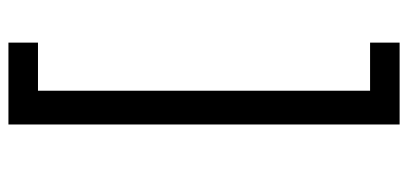

<svg xmlns="http://www.w3.org/2000/svg" viewBox="-276 -556 967 455"><g transform="rotate(-90 207.5 -328.5)"><path d="M140 -792H334V-722H220V65H334V135H140Z"/></g></svg>

Font: utelugu15
Style: Book
Weight: 400
Designer: Jelle Bosma - Monotype Design Team
Foundry: Monotype Imaging Inc.
Version: Version 2.003